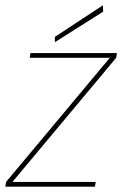

<svg xmlns="http://www.w3.org/2000/svg" viewBox="-28 -704 461 724"><path d="M-8 0 -5 -18 386 -486H84L87 -504H413L410 -486L19 -18H333L330 0ZM179 -545V-565L360 -684L361 -660Z"/></svg>

Font: DM Sans Thin
Style: Italic
Weight: 250
Italic angle: -10°
Designer: Colophon Foundry, Jonny Pinhorn
Foundry: Colophon Foundry
Version: Version 4.004;gftools[0.9.30]